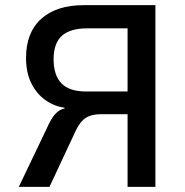

<svg xmlns="http://www.w3.org/2000/svg" viewBox="-20 -725 719 745"><path d="M53 0 163 -230Q178 -264 192.5 -280.5Q207 -297 223 -302L231 -304L230 -307Q189 -313 155 -337.5Q121 -362 101 -403Q81 -444 81 -500Q81 -599 140 -652Q199 -705 305 -705H583V0H475V-282H376Q349 -282 330.5 -276Q312 -270 298.5 -255.5Q285 -241 273 -216L172 0ZM314 -370H475V-615H319Q252 -615 220 -586Q188 -557 188 -495Q188 -433 218.5 -401.5Q249 -370 314 -370Z"/></svg>

Font: Nunito Sans 7pt SemiCondensed SemiBold
Style: Regular
Weight: 600
Width: 4
Designer: Vernon Adams
Foundry: Vernon Adams
Version: Version 3.101;gftools[0.9.27]